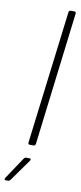

<svg xmlns="http://www.w3.org/2000/svg" viewBox="-147 -734 407 966"><g transform="rotate(10 56.0 -251.5)"><path d="M47 0H65C71 0 75 -4 76 -10L159 -690C160 -696 157 -700 151 -700H133C127 -700 122 -696 122 -690L38 -10C37 -4 41 0 47 0ZM-41 197H-30C-25 197 -21 194 -18 190L61 79C66 72 64 67 56 67H40C35 67 31 70 28 74L-46 185C-51 192 -48 197 -41 197Z"/></g></svg>

Font: Barlow Condensed ExtraLight
Style: Italic
Weight: 275
Width: 3
Italic angle: -7°
Designer: Jeremy Tribby
Foundry: Tribby Type
Version: Version 1.422;hotconv 1.0.109;makeotfexe 2.5.65596